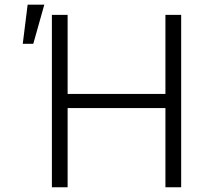

<svg xmlns="http://www.w3.org/2000/svg" viewBox="-20 -790 881 810"><path d="M198.9 0V-727.3H265.3V-393.8H677.9V-727.3H744.3V0H677.9V-334.2H265.3V0ZM76 -605.1 96.6 -770.2H166.9L120.4 -605.1Z"/></svg>

Font: Inter P Light
Style: Regular
Weight: 300
Designer: Rasmus Andersson
Foundry: rsms
Version: Version 3.018;git-588b23468